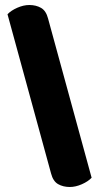

<svg xmlns="http://www.w3.org/2000/svg" viewBox="-20 -690 400 767"><path d="M346 20Q332 35 307 46Q282 57 259 57Q232 57 212 45.5Q192 34 184 3L10 -633Q24 -648 49 -659Q74 -670 97 -670Q124 -670 144 -658.5Q164 -647 172 -616Z"/></svg>

Font: Baloo Bhai 2 ExtraBold
Style: Regular
Weight: 800
Designer: Supriya Tembe, Noopur Datye and Ek Type
Foundry: Ek Type
Version: Version 1.640;PS 1.000;hotconv 16.6.51;makeotf.lib2.5.65220;